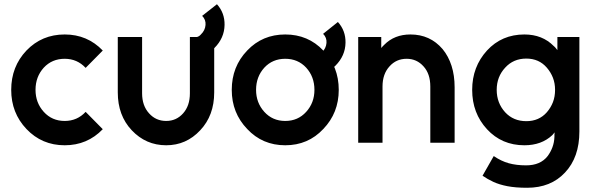

<svg xmlns="http://www.w3.org/2000/svg" viewBox="-20 -675 2819 908"><path d="M286 -512Q178 -512 105 -436Q33 -360 33 -250Q33 -141 105 -65Q178 12 286 12Q393 12 466 -64L385 -146Q345 -103 286 -103Q226 -103 187 -146Q148 -189 148 -250Q148 -312 187 -355Q226 -397 286 -397Q345 -397 385 -354L466 -436Q393 -512 286 -512Z M907 -499 922 -412Q942 -415 960.5 -424Q979 -433 994 -448Q1041 -495 1042 -557Q1043 -614 1006 -655L936 -600Q954 -582 952 -557Q950 -531 930 -512Q926 -507 920 -503.5Q914 -500 907 -499ZM537 -500V-238Q537 -129 603 -59Q670 12 766 12Q861 12 927 -59Q993 -129 993 -238V-500H878V-234Q878 -204 870 -180.5Q862 -157 846 -139Q830 -121 810 -112Q790 -103 766 -103Q717 -103 685 -139Q652 -175 652 -234V-500Z M1479 -415 1494 -328Q1535 -333 1566 -364Q1613 -411 1614 -473Q1615 -530 1578 -571L1508 -515Q1526 -497 1524 -472Q1522 -446 1502 -427Q1498 -422 1492 -419Q1486 -416 1479 -415ZM1329 -397Q1389 -397 1428 -355Q1467 -312 1467 -250Q1467 -189 1428 -146Q1389 -103 1329 -103Q1269 -103 1230 -146Q1191 -189 1191 -250Q1191 -312 1230 -355Q1269 -397 1329 -397ZM1329 -512Q1221 -512 1149 -436Q1076 -360 1076 -250Q1076 -141 1149 -65Q1221 12 1329 12Q1437 12 1509 -65Q1582 -141 1582 -250Q1582 -360 1509 -436Q1437 -512 1329 -512Z M2130 0V-262Q2130 -318 2115.5 -363.5Q2101 -409 2073 -443Q2014 -512 1921 -512Q1845 -512 1797 -463Q1794 -460 1790 -456Q1786 -452 1783 -448V-500H1674V0H1789V-266Q1789 -325 1822 -361Q1854 -397 1903 -397Q1951 -397 1983 -361Q2015 -326 2015 -266V0Z M2460 -512Q2353 -512 2283 -436Q2213 -359 2213 -250Q2213 -140 2283 -64Q2353 12 2460 12Q2541 12 2592 -36Q2595 -39 2597.5 -42.5Q2600 -46 2603 -49Q2602 -43 2602 -38.5Q2602 -34 2602 -28Q2601 -1 2592.5 21.5Q2584 44 2570 63Q2536 107 2468 107Q2422 107 2386 97Q2350 87 2315 63L2262 156Q2285 172 2313 185Q2341 198 2379.5 205.5Q2418 213 2473 213Q2585 213 2652 141Q2720 69 2720 -53V-500H2616V-438Q2612 -443 2608 -448Q2604 -453 2599 -457Q2545 -512 2460 -512ZM2469 -398Q2529 -398 2566 -355Q2585 -333 2595 -307Q2605 -281 2605 -250Q2605 -218 2595 -192Q2585 -166 2566 -144Q2529 -102 2469 -102Q2408 -102 2369 -144Q2329 -188 2329 -250Q2329 -312 2369 -355Q2408 -398 2469 -398Z"/></svg>

Font: Unageo
Style: SemiBold
Weight: 600
Designer: Richard Sepsi
Foundry: Richard Sepsi
Version: Version 2.000